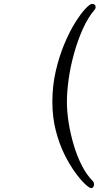

<svg xmlns="http://www.w3.org/2000/svg" viewBox="-20 -811 540 990"><path d="M450 159Q441 159 418.5 138Q396 117 367.5 78Q339 39 312 -15.5Q285 -70 267.5 -138.5Q250 -207 250 -286Q250 -369 267.5 -444.5Q285 -520 311.5 -583.5Q338 -647 367 -693.5Q396 -740 420 -765.5Q444 -791 454 -791Q473 -791 473 -774Q473 -766 468 -761Q433 -720 406.5 -660.5Q380 -601 361.5 -534Q343 -467 334 -402.5Q325 -338 325 -286Q325 -236 334 -178.5Q343 -121 360 -64Q377 -7 401.5 41.5Q426 90 457 121Q465 129 465 140Q465 147 461 153Q457 159 450 159Z"/></svg>

Font: Moon Stars Kai T HW
Style: Regular
Weight: 400
Designer: GuiWonder
Version: Version 1.101